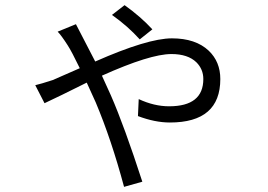

<svg xmlns="http://www.w3.org/2000/svg" viewBox="-20 -650 1040 746"><path d="M523 -497Q476 -549 415 -592L464 -630Q527 -585 572 -536ZM117 -319Q139 -324 185 -339L290 -385Q258 -451 243 -474Q218 -513 204 -527L275 -556L350 -411Q554 -501 648 -501Q740 -501 791 -453Q836 -410 836 -343Q836 -174 640 -174Q582 -174 516 -199L519 -265Q579 -237 637 -237Q770 -237 770 -343Q770 -381 743 -408Q710 -440 646 -440Q563 -440 376 -356L411 -279Q463 -160 533 56L462 76Q413 -107 352 -252L317 -329L222 -282Q171 -257 153 -249Z"/></svg>

Font: Source Han Sans CN Normal
Style: Regular
Weight: 350
Designer: Ryoko NISHIZUKA 西塚涼子 (kana, bopomofo & ideographs); Paul D. Hunt (Latin, Greek & Cyrillic); Sandoll Communications 산돌커뮤니
Foundry: Adobe
Version: Version 2.004;hotconv 1.0.118;makeotfexe 2.5.65603